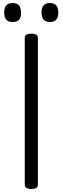

<svg xmlns="http://www.w3.org/2000/svg" viewBox="-20 -1238 415 1272"><path d="M188 14Q166 14 155 7Q144 0 144 -14V-988Q144 -1002 155 -1008.5Q166 -1015 188 -1015Q209 -1015 220 -1008.5Q231 -1002 231 -988V-14Q231 0 220 7Q209 14 188 14ZM64 -1092Q36 -1092 22 -1107.5Q8 -1123 8 -1155Q8 -1187 22 -1202.5Q36 -1218 64 -1218Q92 -1218 105.5 -1202.5Q119 -1187 119 -1155Q121 -1123 106.5 -1107.5Q92 -1092 64 -1092ZM311 -1092Q283 -1092 269 -1107.5Q255 -1123 255 -1155Q255 -1187 269 -1202.5Q283 -1218 311 -1218Q338 -1218 352 -1202.5Q366 -1187 366 -1155Q367 -1124 352.5 -1108Q338 -1092 311 -1092Z"/></svg>

Font: Playwrite ES Deco
Style: Regular
Weight: 400
Designer: Veronika Burian, José Scaglione
Foundry: TypeTogether
Version: Version 1.002